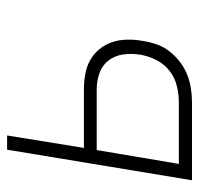

<svg xmlns="http://www.w3.org/2000/svg" viewBox="-30 -530 560 540"><g transform="rotate(-90 250.0 -260.0)"><path d="M13 0 99 -520H139L104 -304H269Q291 -304 312.5 -300Q334 -296 351.5 -286Q369 -276 382 -260Q395 -244 401.5 -224.5Q408 -205 408.5 -183Q409 -161 405 -139Q402 -119 395.5 -100Q389 -81 376 -64Q363 -47 346 -34Q329 -21 310 -13.5Q291 -6 271 -3Q251 0 232 0ZM59 -37H232Q254 -37 277.5 -42.5Q301 -48 320.5 -63Q340 -78 351 -100Q362 -122 366 -144Q370 -169 367 -192.5Q364 -216 350.5 -234Q337 -252 315 -260Q293 -268 269 -268H98Z"/></g></svg>

Font: Iosevka SS04 XLt Obl
Style: Regular
Weight: 200
Italic angle: -9°
Monospace: yes
Designer: Belleve Invis
Foundry: Belleve Invis
Version: Version 19.0.0; ttfautohint (v1.8.4)